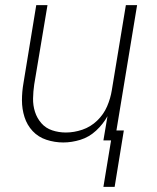

<svg xmlns="http://www.w3.org/2000/svg" viewBox="-20 -550 616 752"><path d="M429 182 465 -39H436L517 -530H473L418 -197Q413 -165 399.5 -133.5Q386 -102 360.5 -77.5Q335 -53 302.5 -42Q270 -31 238 -31Q238 -31 238 -31Q238 -31 238 -31Q210 -31 184.5 -39.5Q159 -48 142 -67.5Q125 -87 117 -112Q109 -137 109.5 -164.5Q110 -192 114 -219L166 -530H122L72 -225Q66 -191 66 -157Q66 -123 76 -91.5Q86 -60 108 -36.5Q130 -13 162 -2.5Q194 8 228 8Q261 8 295 -2.5Q329 -13 356.5 -38.5Q384 -64 401 -95L385 0H415L385 182Z"/></svg>

Font: Iosevka Sparkle Extralight
Style: Italic
Weight: 200
Italic angle: -9°
Designer: Belleve Invis
Foundry: Belleve Invis
Version: Version 4.5.0; ttfautohint (v1.8.3)